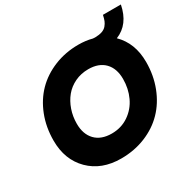

<svg xmlns="http://www.w3.org/2000/svg" viewBox="-174 -967 1150 1149"><g transform="rotate(-30 401.5 -393.0)"><path d="M762.2 -419.9Q762.2 -327.6 731.4 -248.3Q700.7 -168.9 646.2 -112.8Q591.8 -56.6 513.9 -24.9Q436 6.8 345.2 6.8Q210.4 6.8 128.7 -74.7Q46.9 -156.2 46.9 -288.1Q46.9 -380.4 77.6 -459.2Q108.4 -538.1 162.8 -593.5Q217.3 -648.9 294.7 -680.4Q372.1 -711.9 461.9 -711.9Q512.7 -711.9 556.2 -700.2Q559.6 -700.2 564.9 -699.7Q570.3 -699.2 570.8 -699.2Q600.1 -699.7 619.9 -706.5Q639.6 -713.4 651.1 -727.1Q662.6 -740.7 668.5 -755.4Q674.3 -770 679.2 -793H803.2Q778.8 -668.9 681.2 -629.9Q762.2 -550.3 762.2 -419.9ZM217.8 -306.2Q217.8 -233.9 257.8 -192.4Q297.9 -150.9 371.1 -150.9Q437 -150.9 488 -185.8Q539.1 -220.7 565.4 -277.3Q591.8 -334 591.8 -400.9Q591.8 -473.1 552 -514.2Q512.2 -555.2 439.9 -555.2Q389.6 -555.2 347.4 -535.2Q305.2 -515.1 277.1 -481Q249 -446.8 233.4 -401.6Q217.8 -356.4 217.8 -306.2Z"/></g></svg>

Font: SVN-Poppins
Style: Bold Italic
Weight: 700
Italic angle: -10°
Designer: Ninad Kale (Devanagari), Jonny Pinhorn (Latin)
Foundry: Indian Type Foundry
Version: Version 3.002 2017